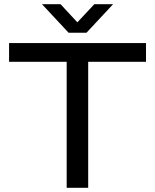

<svg xmlns="http://www.w3.org/2000/svg" viewBox="-20 -890 736 910"><path d="M296 0V-597H23V-686H672V-597H398V0ZM179 -870H267L369 -760H324L427 -870H516L390 -735H305Z"/></svg>

Font: Archivo SemiExpanded
Style: Regular
Weight: 400
Width: 6
Designer: Hector Gatti
Foundry: Omnibus-Type
Version: Version 2.001